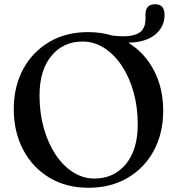

<svg xmlns="http://www.w3.org/2000/svg" viewBox="-20 -868 836 906"><path d="M396 -716.5Q456.5 -716.5 511 -700Q571 -693 605 -700.8Q639 -708.5 652.8 -728.2Q666.5 -748 666.5 -776.5V-799.5Q666.5 -848 712 -848Q756.5 -848 756.5 -797.5Q756.5 -741.5 712.5 -705Q668.5 -668.5 585.5 -666.5Q662.5 -619.5 706.2 -536Q750 -452.5 750 -345Q750 -239.5 706 -157.5Q662 -75.5 582.5 -28.8Q503 18 397 18Q292.5 18 213.2 -29.5Q134 -77 89.5 -161Q45 -245 45 -353.5Q45 -459 89 -541Q133 -623 212 -669.8Q291 -716.5 396 -716.5ZM630 -281Q630 -363 610 -434Q590 -505 554.2 -558.5Q518.5 -612 471.2 -642Q424 -672 369.5 -672Q278.5 -672 222.5 -604.2Q166.5 -536.5 166.5 -417.5Q166.5 -335 186.5 -263.8Q206.5 -192.5 242 -139Q277.5 -85.5 324.5 -55.5Q371.5 -25.5 425.5 -25.5Q517.5 -25.5 573.8 -93.5Q630 -161.5 630 -281Z"/></svg>

Font: Fraunces 9pt
Style: Regular
Weight: 400
Version: Version 1.000;[b76b70a41]